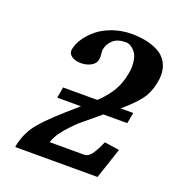

<svg xmlns="http://www.w3.org/2000/svg" viewBox="-110 -671 704 762"><g transform="rotate(20 242.0 -290.0)"><path d="M431.2 -287.1 422.9 -241.2H321.8L242.2 -174.8L236.8 -169.9L225.6 -159.2L211.9 -144.5Q203.6 -136.2 195.8 -127Q188 -117.7 180.7 -107.4Q173.3 -97.2 167.7 -85.9Q162.1 -74.7 159.2 -64.9H305.2Q320.3 -64.9 333.5 -81.1Q346.7 -97.2 365.2 -139.2L428.2 -129.9L384.8 0H37.1Q44.4 -46.9 71.3 -87.9Q98.1 -127.9 179.2 -199.2L227.1 -241.2H127L134.8 -287.1H279.8Q315.4 -321.3 334.5 -354.2Q353.5 -387.2 360.8 -429.2Q363.8 -442.4 363.8 -458Q363.8 -500.5 345.9 -520.8Q328.1 -541 308.1 -541Q272.5 -541 254.2 -523.7Q235.8 -506.3 231.9 -484.9Q229.5 -478.5 231.9 -462.9Q233.4 -455.1 231.9 -440.9Q228.5 -421.9 209.5 -411.9Q190.4 -401.9 168 -401.9Q145 -401.9 130.1 -411.4Q115.2 -420.9 115.2 -436Q115.2 -439 116.2 -442.9Q120.1 -464.8 136 -488.5Q151.9 -512.2 177 -533Q202.1 -553.7 240 -566.9Q277.8 -580.1 319.8 -580.1Q351.6 -580.1 379.2 -574.5Q406.7 -568.8 431.2 -556.4Q455.6 -543.9 469.7 -520.5Q483.9 -497.1 483.9 -464.8Q483.9 -451.2 480 -432.1Q472.2 -389.6 448.5 -358.2Q424.8 -326.7 377.9 -287.1Z"/></g></svg>

Font: Linux Libertine G
Style: Semibold Italic
Weight: 600
Italic angle: -11.5°
Designer: Philipp H. Poll
Foundry: Philipp H. Poll
Version: Version 5.1.1